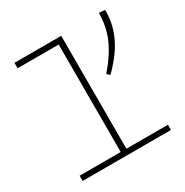

<svg xmlns="http://www.w3.org/2000/svg" viewBox="-128 -628 705 732"><g transform="rotate(-30 224.0 -262.0)"><path d="M30 0V-23H211V-496H30V-520H236V-23H419V0ZM404 -524 430 -522Q432 -464 406.5 -408.5Q381 -353 324 -297L312 -308Q361 -365 382.5 -415.5Q404 -466 404 -524Z"/></g></svg>

Font: Padyakke Expanded One
Style: Regular
Weight: 400
Designer: James Puckett
Foundry: Dunwich Type Founders
Version: Version 1.500; ttfautohint (v1.8.4.7-5d5b)